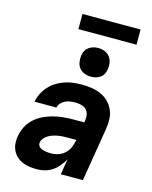

<svg xmlns="http://www.w3.org/2000/svg" viewBox="-134 -1006 869 1101"><g transform="rotate(15 300.0 -456.0)"><path d="M195 8Q172 8 150 5Q128 2 108.5 -6Q89 -14 73.5 -28Q58 -42 48.5 -61Q39 -80 37 -102Q35 -124 39 -147Q44 -176 57.5 -203.5Q71 -231 94.5 -252.5Q118 -274 146 -287.5Q174 -301 203 -308.5Q232 -316 261 -319Q290 -322 319 -322H387L389 -335Q392 -353 388.5 -370Q385 -387 373.5 -398.5Q362 -410 344.5 -414.5Q327 -419 310 -419Q295 -419 279.5 -417Q264 -415 250 -408.5Q236 -402 224.5 -390Q213 -378 211 -363H81Q85 -388 97 -412Q109 -436 127.5 -456.5Q146 -477 169 -491Q192 -505 217 -513.5Q242 -522 267.5 -525Q293 -528 319 -528Q348 -528 377.5 -523.5Q407 -519 432.5 -507.5Q458 -496 477.5 -476.5Q497 -457 508.5 -431.5Q520 -406 521 -376.5Q522 -347 517 -317L465 0H334L349 -92Q337 -71 321 -51.5Q305 -32 285 -18.5Q265 -5 241 1.5Q217 8 195 8ZM251 -101Q272 -101 294 -109Q316 -117 332.5 -133.5Q349 -150 357 -171Q365 -192 369 -213H319Q305 -213 291 -212.5Q277 -212 262.5 -209.5Q248 -207 233.5 -202.5Q219 -198 206 -190.5Q193 -183 182.5 -171Q172 -159 170 -145Q168 -136 172 -128Q176 -120 183 -115Q190 -110 198 -107.5Q206 -105 215.5 -103.5Q225 -102 233.5 -101.5Q242 -101 251 -101ZM355 -585Q335 -585 316 -592.5Q297 -600 285.5 -615Q274 -630 271 -650Q268 -670 271 -690Q273 -705 280.5 -718Q288 -731 300.5 -739.5Q313 -748 327 -751.5Q341 -755 355 -755Q375 -755 393.5 -747.5Q412 -740 423.5 -725Q435 -710 438.5 -690Q442 -670 438 -650Q436 -635 429 -622Q422 -609 409.5 -600.5Q397 -592 383 -588.5Q369 -585 355 -585ZM216 -830V-920H561V-830Z"/></g></svg>

Font: Iosevka XBd Ex Obl
Style: Regular
Weight: 800
Width: 7
Italic angle: -9°
Monospace: yes
Designer: Belleve Invis
Foundry: Belleve Invis
Version: Version 32.5.0; ttfautohint (v1.8.4)